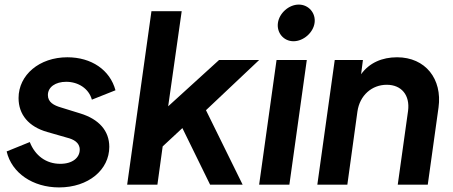

<svg xmlns="http://www.w3.org/2000/svg" viewBox="-20 -806 1975 838"><path d="M238 12C366 12 457 -65 457 -165C457 -235 412 -286 330 -311L246 -337C215 -346 189 -360 189 -391C189 -426 222 -449 269 -449C322 -449 368 -419 381 -371L484 -412C460 -501 379 -556 274 -556C152 -556 61 -479 61 -378C61 -306 105 -253 186 -230L273 -205C301 -198 328 -184 328 -153C328 -118 297 -91 243 -91C181 -91 133 -127 110 -186L9 -145C31 -51 123 12 238 12Z M535 0H667L690 -167L776 -247L897 0H1039L879 -325L1111 -544H936L714 -342L773 -757H641Z M1111 0H1243L1319 -544H1187ZM1193 -706C1187 -663 1218 -626 1261 -626C1304 -626 1347 -663 1353 -706C1359 -749 1327 -786 1284 -786C1241 -786 1199 -749 1193 -706Z M1365 0H1496L1540 -319C1550 -390 1603 -436 1668 -436C1732 -436 1770 -391 1761 -322L1716 0H1847L1894 -337C1911 -461 1837 -556 1713 -556C1648 -556 1592 -532 1556 -482L1564 -544H1441Z"/></svg>

Font: Mluvka Bold
Style: Italic
Weight: 700
Italic angle: -8°
Designer: Modified by Jiří Krblich, Original typeface by Gumpita Rahayu
Foundry: Gumpita Rahayu & Jiří Krblich
Version: Version 2.000;Glyphs 3.1.1 (3134)